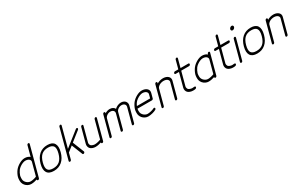

<svg xmlns="http://www.w3.org/2000/svg" viewBox="220 -2387 6126 4004"><g transform="rotate(-30 3283.5 -384.5)"><path d="M425 -538.6Q462.6 -538.6 494.9 -527.6Q527.1 -516.6 548.3 -496.6L614.3 -742.2Q617.2 -753.2 627.3 -761.2Q637.5 -769.3 648.4 -769.3Q659.4 -769.3 665.3 -761.2Q671.1 -753.2 668.2 -742.2Q638.2 -630.4 578.2 -407Q518.3 -183.6 488.5 -71.8Q488.3 -71.3 488 -70.2Q487.8 -69.1 487.5 -68.6L476.6 -26.9Q473.6 -15.9 463.5 -7.9Q453.4 0 442.4 0Q431.6 0 425.8 -7.7Q419.9 -15.4 422.4 -26.1Q388.2 -13.9 350.5 -7Q312.7 0 280.8 0Q241 0 204.2 -18.1Q167.5 -36.1 141.7 -67.1Q116 -98.1 106.7 -135.7Q100.1 -162.8 101.2 -200.6Q102.3 -238.3 110.6 -269.3Q119.1 -300.5 138.1 -337.9Q157 -375.2 178.2 -402.6Q223.1 -460 293.9 -499.3Q364.7 -538.6 425 -538.6ZM295.2 -54Q326.2 -54 367.7 -63.4Q409.2 -72.8 438.2 -85.4L521.5 -396.2Q525.6 -411.9 520.1 -427.5Q514.6 -443.1 501.1 -455.9Q487.5 -468.8 463.9 -476.7Q440.2 -484.6 410.6 -484.6Q382.8 -484.6 346.7 -470.2Q310.5 -455.8 276 -431.2Q241.5 -406.5 219.5 -378.2Q204.3 -358.9 187.5 -325.3Q170.7 -291.7 164.6 -269.3Q158.4 -246.8 157.5 -213.3Q156.5 -179.7 161.1 -160.4Q168 -132.1 189.2 -107.4Q210.4 -82.8 239 -68.4Q267.6 -54 295.2 -54Z M710.7 -269.3Q680.4 -156.5 712.3 -105.2Q744.1 -54 841.3 -54Q938.5 -54 997.8 -105.3Q1057.1 -156.7 1087.4 -269.3Q1117.7 -382.1 1085.8 -433.3Q1054 -484.6 956.8 -484.6Q859.6 -484.6 800.3 -433.2Q741 -381.8 710.7 -269.3ZM665.4 -69.8Q622.1 -139.6 656.7 -269.3Q691.4 -398.9 772.2 -468.8Q853 -538.6 971.2 -538.6Q1089.4 -538.6 1132.7 -468.8Q1176 -398.9 1141.4 -269.3Q1106.7 -139.6 1025.9 -69.8Q945.1 0 826.9 0Q708.7 0 665.4 -69.8Z M1437.3 -742.2 1306.4 -253.4 1657.7 -530.5Q1667.7 -538.1 1679 -538.1Q1690.2 -538.1 1695.8 -530.5Q1701.4 -522.9 1698.4 -511.5Q1695.3 -500 1685.5 -492.4L1459.5 -314.2L1568.1 -41.7Q1571.8 -32.5 1566.7 -21.6Q1561.5 -10.7 1550.8 -4.6Q1540 1.5 1529.5 -0.7Q1519 -2.9 1515.4 -12L1410.4 -275.4L1285.9 -177.2L1245.6 -26.9Q1242.7 -15.9 1232.5 -7.9Q1222.4 0 1211.4 0Q1200.4 0 1194.7 -7.9Q1189 -15.9 1191.9 -26.9L1383.5 -742.2Q1386.5 -753.2 1396.6 -761.2Q1406.7 -769.3 1417.7 -769.3Q1428.7 -769.3 1434.4 -761.2Q1440.2 -753.2 1437.3 -742.2Z M1829.1 -511.5 1733.4 -153.8Q1729.5 -139.9 1735.1 -118.2Q1740.7 -96.4 1752 -85.2Q1763.7 -73.5 1791.3 -63.7Q1818.8 -54 1841.1 -54Q1872.1 -54 1913.6 -63.4Q1955.1 -72.8 1984.1 -85.4L2098.4 -511.5Q2101.3 -522.5 2111.5 -530.5Q2121.6 -538.6 2132.6 -538.6Q2143.6 -538.6 2149.4 -530.5Q2155.3 -522.5 2152.3 -511.5L2034.4 -71.8Q2034.2 -71.3 2033.9 -70.2Q2033.7 -69.1 2033.4 -68.6L2022.5 -26.9Q2019.5 -15.9 2009.4 -7.9Q1999.3 0 1988.3 0Q1977.5 0 1971.7 -7.7Q1965.8 -15.4 1968.3 -26.1Q1934.1 -13.9 1896.4 -7Q1858.6 0 1826.7 0Q1793.5 0 1760 -12Q1726.6 -23.9 1707.3 -43Q1687.5 -62.5 1679.6 -93.4Q1671.6 -124.3 1679.4 -153.8L1775.4 -511.5Q1778.3 -522.5 1788.5 -530.5Q1798.6 -538.6 1809.6 -538.6Q1820.6 -538.6 1826.3 -530.5Q1832 -522.5 1829.1 -511.5Z M2714.6 -26.9 2813.5 -396.2Q2819.6 -418.9 2811.4 -439.1Q2803.2 -459.2 2781.6 -471.9Q2760 -484.6 2729.5 -484.6Q2683.6 -484.6 2645.6 -458Q2607.7 -431.4 2598.1 -396.2L2499.3 -26.9Q2496.3 -15.9 2486.2 -7.9Q2476.1 0 2465.1 0Q2454.1 0 2448.2 -7.9Q2442.4 -15.9 2445.3 -26.9L2544.4 -396.2Q2550.5 -418.9 2542.4 -439.1Q2534.2 -459.2 2512.6 -471.9Q2491 -484.6 2460.4 -484.6Q2414.6 -484.6 2376.5 -458Q2338.4 -431.4 2328.9 -396.2L2230 -26.9Q2227.1 -15.9 2216.9 -7.9Q2206.8 0 2195.8 0Q2184.8 0 2179.1 -7.9Q2173.3 -15.9 2176.3 -26.9Q2197.8 -107.7 2241.1 -269.2Q2284.4 -430.7 2306.2 -511.5Q2309.1 -522.5 2319.1 -530.5Q2329.1 -538.6 2340.1 -538.6Q2351.1 -538.6 2356.9 -530.5Q2362.8 -522.5 2359.9 -511.5L2357.4 -502.4Q2413.3 -538.6 2474.9 -538.6Q2515.4 -538.6 2546.8 -521.5Q2578.1 -504.4 2592.5 -475.1Q2622.8 -504.4 2663.1 -521.5Q2703.4 -538.6 2743.9 -538.6Q2775.6 -538.6 2802.4 -527.8Q2829.1 -517.1 2845.9 -498.2Q2862.8 -479.2 2869.4 -453.1Q2876 -427 2867.4 -396.2L2768.6 -26.9Q2765.6 -15.9 2755.5 -7.9Q2745.4 0 2734.4 0Q2723.4 0 2717.5 -7.9Q2711.7 -15.9 2714.6 -26.9Z M2997.8 -307.6H3316.7L3340.3 -396.2Q3344.5 -411.9 3339 -427.5Q3333.5 -443.1 3319.9 -455.9Q3306.4 -468.8 3282.7 -476.7Q3259 -484.6 3229.5 -484.6Q3201.7 -484.6 3165.5 -470.2Q3129.4 -455.8 3094.8 -431.2Q3060.3 -406.5 3038.3 -378.2Q3017.8 -351.8 2997.8 -307.6ZM3306.4 -85Q3310.1 -75.7 3304.9 -64.7Q3299.8 -53.7 3289.1 -47.6Q3252.2 -26.6 3198.5 -13.3Q3144.8 0 3099.6 0Q3059.8 0 3023.1 -18.1Q2986.3 -36.1 2960.6 -67.1Q2934.8 -98.1 2925.5 -135.7Q2918.9 -162.8 2920 -200.6Q2921.1 -238.3 2929.4 -269.3Q2938 -300.5 2956.9 -337.9Q2975.8 -375.2 2997.1 -402.6Q3042 -460 3112.8 -499.3Q3183.6 -538.6 3243.9 -538.6Q3272.7 -538.6 3298.7 -532.1Q3324.7 -525.6 3345.1 -513.3Q3365.5 -501 3379.2 -483.5Q3392.8 -466.1 3396.9 -444.1Q3400.9 -422.1 3394.3 -396.2L3363.3 -280.8Q3360.4 -269.8 3350.2 -261.8Q3340.1 -253.9 3329.1 -253.9H2980Q2976.1 -230.7 2976.1 -203.9Q2976.1 -177 2980 -160.4Q2986.8 -132.1 3008.1 -107.4Q3029.3 -82.8 3057.9 -68.4Q3086.4 -54 3114 -54Q3149.4 -54 3197.3 -65.8Q3245.1 -77.6 3271 -92.3Q3281.7 -98.4 3292.2 -96.2Q3302.7 -94 3306.4 -85Z M3752.9 -26.9 3851.8 -396.2Q3856 -411.9 3850.5 -427.5Q3845 -443.1 3831.4 -455.9Q3817.9 -468.8 3794.2 -476.7Q3770.5 -484.6 3741 -484.6Q3711.4 -484.6 3683.3 -476.7Q3655.3 -468.8 3634.9 -455.9Q3614.5 -443.1 3600.6 -427.5Q3586.7 -411.9 3582.5 -396.2L3483.6 -26.9Q3480.7 -15.9 3470.6 -7.9Q3460.4 0 3449.5 0Q3438.5 0 3432.7 -7.9Q3427 -15.9 3429.9 -26.9Q3451.4 -107.7 3494.8 -269.2Q3538.1 -430.7 3559.8 -511.5Q3562.7 -522.5 3572.8 -530.5Q3582.8 -538.6 3593.8 -538.6Q3604.7 -538.6 3610.6 -530.5Q3616.5 -522.5 3613.5 -511.5L3609.6 -496.6Q3641.6 -516.6 3679.7 -527.6Q3717.8 -538.6 3755.4 -538.6Q3784.2 -538.6 3810.2 -532.1Q3836.2 -525.6 3856.6 -513.3Q3877 -501 3890.6 -483.5Q3904.3 -466.1 3908.3 -444.1Q3912.4 -422.1 3905.8 -396.2L3806.9 -26.9Q3804 -15.9 3793.8 -7.9Q3783.7 0 3772.7 0Q3761.7 0 3755.9 -7.9Q3750 -15.9 3752.9 -26.9Z M4187 -54Q4193.1 -54 4201.7 -54.7Q4210.2 -55.4 4217 -56.2Q4223.9 -56.9 4231.6 -57.3Q4239.3 -57.6 4244.8 -56.8Q4250.2 -55.9 4254.8 -53.7Q4259.3 -51.5 4261.2 -46.8Q4263.2 -42 4262.5 -34.9Q4261.7 -27.6 4257.9 -22Q4254.2 -16.4 4249.6 -12.7Q4245.1 -9 4237.1 -6.5Q4229 -3.9 4223 -2.7Q4217 -1.5 4206.8 -0.9Q4196.5 -0.2 4191.2 -0.1Q4185.8 0 4175.8 0Q4173.6 0 4172.6 0Q4139.4 0 4106 -12Q4072.5 -23.9 4053.2 -43Q4033.4 -62.5 4025.5 -93.4Q4017.6 -124.3 4025.4 -153.8L4114 -484.6H4033.2Q4022.2 -484.6 4016.4 -492.6Q4010.5 -500.5 4013.4 -511.5Q4016.4 -522.5 4026.5 -530.5Q4036.6 -538.6 4047.6 -538.6H4128.4L4183.1 -742.2Q4186 -753.2 4196 -761.2Q4206.1 -769.3 4217 -769.3Q4228 -769.3 4233.9 -761.2Q4239.7 -753.2 4236.8 -742.2L4182.1 -538.6H4370.6Q4381.6 -538.6 4387.5 -530.5Q4393.3 -522.5 4390.4 -511.5Q4387.5 -500.5 4377.3 -492.6Q4367.2 -484.6 4356.2 -484.6H4167.7L4079.1 -153.8Q4075.4 -139.9 4081.1 -118.2Q4086.7 -96.4 4097.9 -85.2Q4109.6 -73.5 4137.2 -63.7Q4164.8 -54 4187 -54Z M4697.5 -538.6Q4735.1 -538.6 4767.3 -527.6Q4799.6 -516.6 4820.8 -496.6L4825 -511.5Q4827.9 -522.5 4838 -530.5Q4848.1 -538.6 4859.1 -538.6Q4870.1 -538.6 4875.9 -530.5Q4881.6 -522.5 4878.7 -511.5Q4858.9 -438 4819.8 -291.6Q4780.8 -145.3 4761 -71.8Q4760.7 -71.3 4760.5 -70.2Q4760.3 -69.1 4760 -68.6L4749 -26.9Q4746.1 -15.9 4736 -7.9Q4725.8 0 4714.8 0Q4704.1 0 4698.2 -7.7Q4692.4 -15.4 4694.8 -26.1Q4660.6 -13.9 4622.9 -7Q4585.2 0 4553.2 0Q4513.4 0 4476.7 -18.1Q4439.9 -36.1 4414.2 -67.1Q4388.4 -98.1 4379.2 -135.7Q4372.6 -162.8 4373.7 -200.6Q4374.8 -238.3 4383.1 -269.3Q4391.6 -300.5 4410.5 -337.9Q4429.4 -375.2 4450.7 -402.6Q4495.6 -460 4566.4 -499.3Q4637.2 -538.6 4697.5 -538.6ZM4567.6 -54Q4598.6 -54 4640.1 -63.4Q4681.6 -72.8 4710.7 -85.4L4793.9 -396.2Q4798.1 -411.9 4792.6 -427.5Q4787.1 -443.1 4773.6 -455.9Q4760 -468.8 4736.3 -476.7Q4712.6 -484.6 4683.1 -484.6Q4655.3 -484.6 4619.1 -470.2Q4583 -455.8 4548.5 -431.2Q4513.9 -406.5 4491.9 -378.2Q4476.8 -358.9 4460 -325.3Q4443.1 -291.7 4437 -269.3Q4430.9 -246.8 4429.9 -213.3Q4429 -179.7 4433.6 -160.4Q4440.4 -132.1 4461.7 -107.4Q4482.9 -82.8 4511.5 -68.4Q4540 -54 4567.6 -54Z M5148.4 -54Q5154.5 -54 5163.1 -54.7Q5171.6 -55.4 5178.5 -56.2Q5185.3 -56.9 5193 -57.3Q5200.7 -57.6 5206.2 -56.8Q5211.7 -55.9 5216.2 -53.7Q5220.7 -51.5 5222.7 -46.8Q5224.6 -42 5223.9 -34.9Q5223.1 -27.6 5219.4 -22Q5215.6 -16.4 5211.1 -12.7Q5206.5 -9 5198.5 -6.5Q5190.4 -3.9 5184.4 -2.7Q5178.5 -1.5 5168.2 -0.9Q5158 -0.2 5152.6 -0.1Q5147.2 0 5137.2 0Q5135 0 5134 0Q5100.8 0 5067.4 -12Q5033.9 -23.9 5014.6 -43Q4994.9 -62.5 4986.9 -93.4Q4979 -124.3 4986.8 -153.8L5075.4 -484.6H4994.6Q4983.6 -484.6 4977.8 -492.6Q4971.9 -500.5 4974.9 -511.5Q4977.8 -522.5 4987.9 -530.5Q4998 -538.6 5009 -538.6H5089.8L5144.5 -742.2Q5147.5 -753.2 5157.5 -761.2Q5167.5 -769.3 5178.5 -769.3Q5189.5 -769.3 5195.3 -761.2Q5201.2 -753.2 5198.2 -742.2L5143.6 -538.6H5332Q5343 -538.6 5348.9 -530.5Q5354.7 -522.5 5351.8 -511.5Q5348.9 -500.5 5338.7 -492.6Q5328.6 -484.6 5317.6 -484.6H5129.2L5040.5 -153.8Q5036.9 -139.9 5042.5 -118.2Q5048.1 -96.4 5059.3 -85.2Q5071 -73.5 5098.6 -63.7Q5126.2 -54 5148.4 -54Z M5501.7 -511.5 5371.8 -26.9Q5368.9 -15.9 5358.8 -7.9Q5348.6 0 5337.6 0Q5326.7 0 5320.9 -7.9Q5315.2 -15.9 5318.1 -26.9L5448 -511.5Q5450.9 -522.5 5460.9 -530.5Q5470.9 -538.6 5481.9 -538.6Q5492.9 -538.6 5498.8 -530.5Q5504.6 -522.5 5501.7 -511.5ZM5490.1 -690.6Q5480.2 -704.1 5485.4 -723.1Q5490.5 -742.2 5507.7 -755.7Q5524.9 -769.3 5543.9 -769.3Q5563 -769.3 5572.9 -755.7Q5582.8 -742.2 5577.6 -723.1Q5572.5 -704.1 5555.3 -690.6Q5538.1 -677 5519 -677Q5500 -677 5490.1 -690.6Z M5606 -269.3Q5575.7 -156.5 5607.5 -105.2Q5639.4 -54 5736.6 -54Q5833.7 -54 5893.1 -105.3Q5952.4 -156.7 5982.7 -269.3Q6012.9 -382.1 5981.1 -433.3Q5949.2 -484.6 5852.1 -484.6Q5754.9 -484.6 5695.6 -433.2Q5636.2 -381.8 5606 -269.3ZM5560.7 -69.8Q5517.3 -139.6 5552 -269.3Q5586.7 -398.9 5667.5 -468.8Q5748.3 -538.6 5866.5 -538.6Q5984.6 -538.6 6028 -468.8Q6071.3 -398.9 6036.6 -269.3Q6002 -139.6 5921.1 -69.8Q5840.3 0 5722.2 0Q5604 0 5560.7 -69.8Z M6410.2 -26.9 6509 -396.2Q6513.2 -411.9 6507.7 -427.5Q6502.2 -443.1 6488.6 -455.9Q6475.1 -468.8 6451.4 -476.7Q6427.7 -484.6 6398.2 -484.6Q6368.7 -484.6 6340.6 -476.7Q6312.5 -468.8 6292.1 -455.9Q6271.7 -443.1 6257.8 -427.5Q6243.9 -411.9 6239.7 -396.2L6140.9 -26.9Q6137.9 -15.9 6127.8 -7.9Q6117.7 0 6106.7 0Q6095.7 0 6090 -7.9Q6084.2 -15.9 6087.2 -26.9Q6108.6 -107.7 6152 -269.2Q6195.3 -430.7 6217 -511.5Q6220 -522.5 6230 -530.5Q6240 -538.6 6251 -538.6Q6262 -538.6 6267.8 -530.5Q6273.7 -522.5 6270.8 -511.5L6266.8 -496.6Q6298.8 -516.6 6336.9 -527.6Q6375 -538.6 6412.6 -538.6Q6441.4 -538.6 6467.4 -532.1Q6493.4 -525.6 6513.8 -513.3Q6534.2 -501 6547.9 -483.5Q6561.5 -466.1 6565.6 -444.1Q6569.6 -422.1 6563 -396.2L6464.1 -26.9Q6461.2 -15.9 6451 -7.9Q6440.9 0 6429.9 0Q6418.9 0 6413.1 -7.9Q6407.2 -15.9 6410.2 -26.9Z"/></g></svg>

Font: Tecnico
Style: FinoInclinado
Weight: 400
Italic angle: -15°
Version: Version 1.3